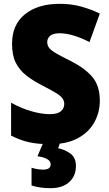

<svg xmlns="http://www.w3.org/2000/svg" viewBox="-20 -744 572 1004"><path d="M502 -217Q502 -156 473 -104Q444 -52 386.5 -21Q329 10 242 10Q179 10 133 0Q87 -10 38 -35V-207Q90 -178 143.5 -162.5Q197 -147 241 -147Q280 -147 298 -162Q316 -177 316 -200Q316 -217 306 -230.5Q296 -244 271 -259Q246 -274 203 -296Q154 -321 118 -349Q82 -377 62.5 -416Q43 -455 43 -515Q43 -615 110.5 -669.5Q178 -724 293 -724Q353 -724 405 -709.5Q457 -695 502 -673L448 -524Q405 -546 365.5 -558Q326 -570 291 -570Q258 -570 242.5 -557Q227 -544 227 -524Q227 -506 237.5 -493Q248 -480 274.5 -464.5Q301 -449 350 -425Q423 -388 462.5 -342Q502 -296 502 -217ZM377 124Q377 177 341.5 208.5Q306 240 245 240Q214 240 188.5 236Q163 232 145 226V133Q161 138 176 140.5Q191 143 206 143Q245 143 245 115Q245 83 176 73L207 0H295L284 31Q319 38 348 59Q377 80 377 124Z"/></svg>

Font: Noto Sans Lao Looped SemiCondensed Black
Style: Regular
Weight: 900
Width: 4
Designer: Mark Frömberg, Ben Mitchell
Foundry: The Fontpad Ltd
Version: Version 1.002; ttfautohint (v1.8.4.7-5d5b)